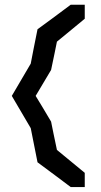

<svg xmlns="http://www.w3.org/2000/svg" viewBox="-20 -758 423 802"><path d="M334 -738.3C307.6 -738.3 288.1 -738.3 275.4 -738.3C213.9 -692.4 168 -658.2 136.7 -635.7C124 -572.3 114.3 -524.4 108.4 -492.2C73.2 -432.6 46.9 -387.7 29.3 -357.4C64.5 -297.9 90.8 -252.9 108.4 -222.7C121.1 -159.2 129.9 -112.3 136.7 -80.1C198.2 -34.2 245.1 0 275.4 23.4C301.8 23.4 321.3 23.4 334 23.4C334 -2.9 334 -23.4 334 -36.1L217.8 -131.8C207 -184.6 198.2 -223.6 193.4 -250C165 -297.9 143.6 -334 128.9 -357.4C157.2 -405.3 178.7 -441.4 193.4 -465.8C204.1 -517.6 212.9 -557.6 217.8 -584C269.5 -626 307.6 -658.2 334 -679.7C334 -706.1 334 -725.6 334 -738.3Z"/></svg>

Font: DropForged
Style: Regular
Weight: 400
Designer: Antoine
Version: Version 1.0